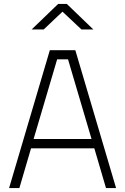

<svg xmlns="http://www.w3.org/2000/svg" viewBox="-20 -951 633 971"><path d="M26 0 232 -697H361L567 0H516L457 -201H137L78 0ZM269 -651 150 -248H443L324 -651ZM140 -802 274 -931H318L452 -802H392L296 -892L201 -802Z"/></svg>

Font: TitilliumText
Style: Light
Weight: 300
Designer: Accademia di Belle Arti di Urbino and others
Foundry: Accademia di Belle Arti di Urbino and others.
Version: Version 60.001